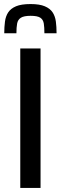

<svg xmlns="http://www.w3.org/2000/svg" viewBox="-20 -927 300 947"><path d="M80 0V-688H180V0ZM131 -907Q175 -907 201 -896Q227 -885 239.5 -866Q252 -847 255.5 -821Q259 -795 259 -763H199Q199 -792 196 -811Q193 -830 179 -839.5Q165 -849 131 -849Q98 -849 83 -839.5Q68 -830 64.5 -811Q61 -792 61 -763H1Q1 -794 4.5 -820.5Q8 -847 20.5 -866Q33 -885 59 -896Q85 -907 131 -907Z"/></svg>

Font: Saira SemiCondensed Medium
Style: Regular
Weight: 500
Width: 4
Designer: Hector Gatti with collaboration of the Omnibus-Type team
Foundry: Omnibus-Type
Version: Version 1.101